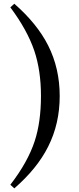

<svg xmlns="http://www.w3.org/2000/svg" viewBox="-20 -824 429 1041"><path d="M57.6 197.3 36.1 177.7Q130.9 54.7 168 -58.6Q202.1 -162.1 202.1 -303.7Q202.1 -441.4 166 -548.8Q127.9 -661.1 36.1 -784.2L57.6 -803.7Q181.6 -695.3 241.2 -577.1Q303.7 -453.1 303.7 -303.2Q303.7 -153.3 241.2 -29.3Q181.6 89.8 57.6 197.3Z"/></svg>

Font: Bpmf GenRyu Min B
Style: B
Weight: 700
Foundry: But Ko
Version: Version 1.320